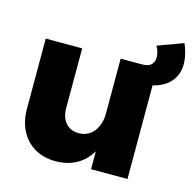

<svg xmlns="http://www.w3.org/2000/svg" viewBox="-102 -794 917 906"><g transform="rotate(15 356.0 -341.0)"><path d="M230 -249Q230 -203 253.5 -176Q277 -149 317 -149Q365 -150 391.5 -185Q418 -220 418 -273H460Q460 -182 434 -119.5Q408 -57 360 -25Q312 7 245 7Q187 7 143.5 -18.5Q100 -44 76 -90Q52 -136 52 -199V-540H230ZM418 -540H596V0H418ZM690 -689Q721 -614 709 -560Q697 -506 647 -477Q597 -448 512 -448L523 -540Q556 -540 569.5 -556.5Q583 -573 580.5 -597.5Q578 -622 565 -643Z"/></g></svg>

Font: Alexandria
Style: Bold
Weight: 700
Designer: Mohamed Gaber
Foundry: Kief Type Foundry
Version: Version 5.100